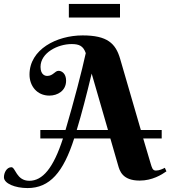

<svg xmlns="http://www.w3.org/2000/svg" viewBox="-100 -910 866 976"><path d="M500 -71C508 -43 521 8 610 8C674 8 722 -22 746 -39L738 -57C726 -51 710 -43 692 -43C675 -43 672 -59 666 -78L628 -206H722V-249H616L511 -610C488 -690 445 -730 320 -730C188 -730 50 -659 50 -531C50 -473 88 -424 151 -424C192 -424 236 -448 236 -500C236 -537 213 -550 198 -550C178 -550 171 -524 139 -524C132 -524 106 -528 106 -570C106 -642 194 -686 264 -686C302 -686 323 -677 336 -640C317 -552 276 -395 233 -249H105V-206H220C171 -54 116 9 49 9C-17 9 -21 -60 -42 -60C-66 -60 -80 -32 -80 -9C-80 23 -23 46 40 46C153 46 222 -34 277 -206H461ZM366 -536 449 -249H290C315 -331 340 -428 366 -536ZM250 -821H510V-890H250Z"/></svg>

Font: Berkshire Swash
Style: Regular
Weight: 700
Designer: Astigmatic (AOETI)
Foundry: Astigmatic (AOETI)
Version: Version 1.000